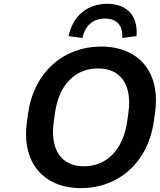

<svg xmlns="http://www.w3.org/2000/svg" viewBox="-20 -973 835 1004"><path d="M403.3 10.7C598.6 10.7 753.9 -122.6 784.2 -337.9L790.5 -382.8C821.3 -596.7 704.6 -729.5 508.8 -729.5C313 -729.5 158.2 -596.2 127.4 -382.8L121.1 -337.9C90.3 -123.5 207.5 10.7 403.3 10.7ZM419.4 -103.5C302.2 -103.5 240.2 -188 261.2 -337.9L267.6 -382.8C288.6 -532.2 375 -615.2 492.2 -615.2C609.9 -615.2 672.4 -531.2 651.4 -382.8L645 -337.9C623.5 -188.5 536.6 -103.5 419.4 -103.5ZM411.1 -774.4C425.3 -840.3 467.3 -876 528.8 -876C590.3 -876 623.5 -840.3 619.1 -774.4L693.8 -784.2C703.1 -890.1 643.6 -953.1 540.5 -953.1C437.5 -953.1 359.9 -890.1 338.9 -784.2Z"/></svg>

Font: Winston SemiBold
Style: Italic
Weight: 600
Italic angle: -8.13011°
Designer: Vernon Adams, Kim Jin-seong, David Berlow, Cristiano Sobral
Foundry: The Winston Project Authors
Version: Version 3.004